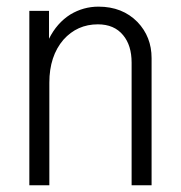

<svg xmlns="http://www.w3.org/2000/svg" viewBox="-20 -551 540 572"><path d="M67.4 1H127V-304.7Q127 -383.8 168.9 -432.6Q210 -478.5 271.5 -478.5Q320.3 -478.5 346.7 -446.3Q372.1 -416 372.1 -364.3V1H431.6V-377.9Q431.6 -441.4 389.6 -485.4Q344.7 -531.2 273.4 -531.2Q228.5 -531.2 189.5 -507.8Q149.4 -482.4 126 -435.5V-518.6H67.4Z"/></svg>

Font: DotumChe
Style: Regular
Weight: 400
Monospace: yes
Version: Version 2.21